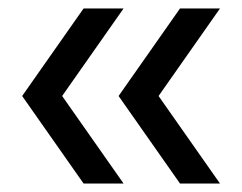

<svg xmlns="http://www.w3.org/2000/svg" viewBox="-20 -474 565 448"><path d="M175 -45.8 31.7 -250 175 -454.2H268.3L125 -250L268.3 -45.8ZM400 -45.8 256.7 -250 400 -454.2H493.3L350 -250L493.3 -45.8Z"/></svg>

Font: Funnel Sans
Style: Regular
Weight: 400
Designer: NORD ID, Kristian Moeller
Foundry: Dicotype
Version: Version 1.000